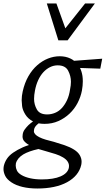

<svg xmlns="http://www.w3.org/2000/svg" viewBox="-81 -772 605 1099"><path d="M174 -63Q156 -63 140 -66Q136 -63 132 -59Q125 -53 120 -45.5Q115 -38 114 -30Q113 -25 113 -21Q113 -12 120.5 -3.5Q128 5 143.5 13Q159 21 181 27.5Q203 34 228 40Q259 49 289.5 59.5Q320 70 343 84.5Q366 99 376 117Q386 135 386 153Q386 162 384 172Q377 203 356.5 228Q336 253 303 271Q270 289 227 298Q184 307 133 307Q86 307 48 298Q10 289 -16 271.5Q-42 254 -51.5 234Q-61 214 -61 196Q-61 187 -59 177Q-54 156 -41.5 137Q-29 118 -6 102Q17 86 50 71Q66 64 85 58Q66 47 55 33Q48 22 48 9Q48 3 49 -3Q51 -18 60.5 -31Q70 -44 82 -56Q94 -67 108 -77Q79 -92 63.5 -117.5Q48 -143 45.5 -165Q43 -187 43 -198Q43 -223 49 -249Q60 -298 81.5 -335.5Q103 -373 132 -398.5Q161 -424 194 -437Q227 -450 261 -450Q295 -450 322 -437Q333 -432 343 -424L504 -436L493 -379L377 -383Q387 -363 391 -337Q393 -323 393 -306Q393 -282 388 -254Q381 -217 363 -182.5Q345 -148 317 -121.5Q289 -95 253 -79Q217 -63 174 -63ZM189 -117Q212 -117 234 -126Q256 -135 273 -153.5Q290 -172 302.5 -198.5Q315 -225 320 -260Q325 -284 325 -304Q325 -337 309 -367.5Q293 -398 249 -398Q226 -398 205 -387.5Q184 -377 167 -358.5Q150 -340 137.5 -313Q125 -286 119 -253Q114 -227 114 -206Q114 -174 130 -145.5Q146 -117 189 -117ZM187 95Q163 88 139 81Q84 93 52 112Q18 133 10 163Q9 170 9 176Q9 190 16 204.5Q23 219 43 230.5Q63 242 92.5 248.5Q122 255 158 255Q226 255 266 237.5Q306 220 313 189Q314 183 314 178Q314 165 306 152.5Q298 140 280 129Q262 118 237.5 110Q213 102 187 95ZM253 -541 187 -752H242L293 -610L406 -752H462L306 -541Z"/></svg>

Font: Isabella Sans
Style: Italic
Weight: 400
Italic angle: -12°
Designer: Christian Thalmann (Catharsis Fonts), Cristiano Sobral
Foundry: The Isabella Sans Project Authors
Version: Version 2.026; ttfautohint (v1.8.4.7-5d5b-dirty)